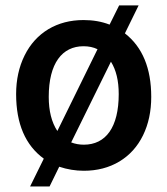

<svg xmlns="http://www.w3.org/2000/svg" viewBox="-20 -611 606 698"><path d="M38.6 -269C38.6 -161.1 72.3 -83 139.2 -34.2L89.4 66.9H160.2L195.3 -4.9C224.6 4.9 254.4 9.8 284.7 9.8C333.5 9.8 376.5 -1.5 414.1 -23.9C451.2 -46.4 480 -78.1 500 -119.1C520 -160.2 529.8 -206.5 529.8 -258.8C529.8 -362.8 498 -439.9 434.1 -489.7L483.9 -591.3H413.1L378.4 -521.5C349.6 -532.7 318.4 -538.1 283.7 -538.1C235.4 -538.1 192.9 -526.9 155.8 -504.9C118.7 -482.4 89.8 -450.7 69.3 -409.2C48.8 -367.7 38.6 -320.8 38.6 -269ZM157.2 -258.8C157.2 -381.3 206.1 -442.9 283.7 -442.9C302.2 -442.9 319.3 -439.5 334.5 -432.1L188.5 -134.8C167.5 -166.5 157.2 -208 157.2 -258.8ZM411.6 -269C411.6 -148.4 364.7 -85 284.7 -85C268.1 -85 252.9 -87.9 238.8 -93.3L383.3 -386.7C402.3 -356.4 411.6 -317.4 411.6 -269Z"/></svg>

Font: Roboto Medium
Style: Regular
Weight: 500
Designer: Google
Version: Version 2.137; 2017